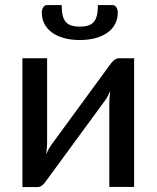

<svg xmlns="http://www.w3.org/2000/svg" viewBox="-20 -738 618 758"><path d="M509.5 -508V0H411.5V-332Q411.5 -342 412.5 -354.2Q413.5 -366.5 415.5 -379Q410.5 -368.5 405.8 -359.2Q401 -350 396 -343L162.5 -24.5Q157 -15.5 148 -7.5Q139 0.5 127.5 0.5H68.5V-508H166V-175.5Q166 -165.5 165 -153.2Q164 -141 162 -129Q172 -151 181.5 -164.5L415 -483.5Q420.5 -492 429.8 -500Q439 -508 450.5 -508ZM295 -633Q315 -633 328.8 -637.5Q342.5 -642 350.8 -652Q359 -662 362.8 -678.2Q366.5 -694.5 366.5 -718H424Q434 -718 439.5 -709Q445 -700 445 -689Q445 -664 434.8 -644Q424.5 -624 405 -609.8Q385.5 -595.5 357.8 -587.8Q330 -580 295 -580Q260 -580 232.2 -587.8Q204.5 -595.5 185 -609.8Q165.5 -624 155.2 -644Q145 -664 145 -689Q145 -700 150.5 -709Q156 -718 166 -718H223.5Q223.5 -694.5 227.2 -678.2Q231 -662 239.2 -652Q247.5 -642 261.2 -637.5Q275 -633 295 -633Z"/></svg>

Font: Lato 2
Style: Regular
Weight: 500
Designer: Lukasz Dziedzic with Adam Twardoch and Botio Nikoltchev
Foundry: tyPoland Lukasz Dziedzic
Version: Version 2.015; 2015-08-06; http://www.latofonts.com/